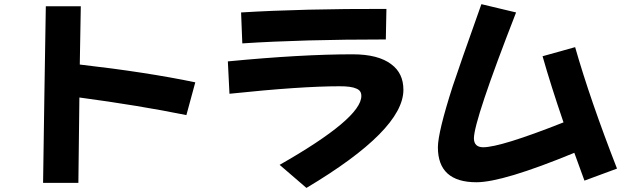

<svg xmlns="http://www.w3.org/2000/svg" viewBox="-20 -835 3040 927"><path d="M370.1 -804.7Q370.1 -788.1 365.2 -523.4Q689 -486.3 922.9 -437.5L879.9 -279.3Q651.4 -325.7 363.3 -364.3L358.4 47.9H188Q188.5 44.9 194.3 -378.4Q201.2 -801.8 201.2 -804.7Z M1845.7 -792 1842.8 -644.5Q1440.4 -644.5 1149.9 -625.5L1144 -774.9Q1440.9 -793 1845.7 -792ZM1927.7 -401.4Q1927.7 -207 1459.5 72.3L1330.1 -39.1Q1724.6 -263.7 1724.6 -371.6Q1724.6 -384.8 1719 -393.3Q1713.4 -401.9 1700.7 -407.2Q1675.8 -418.9 1618.7 -418.5Q1432.1 -418.5 1087.9 -382.3L1080.1 -538.6Q1434.6 -572.8 1682.6 -572.8Q1806.6 -572.8 1869.6 -524.4Q1927.7 -481.4 1927.7 -401.4Z M2752.9 -97.2Q2408.2 44.9 2280.3 44.9Q2094.2 44.9 2094.2 -124Q2094.7 -197.3 2165 -416.5Q2195.3 -508.8 2304.2 -814.9L2471.7 -774.9Q2268.6 -253.9 2268.1 -167Q2268.6 -124.5 2312.5 -124Q2397 -124 2700.7 -244.1Q2638.7 -425.3 2599.6 -563.5L2756.8 -607.4Q2828.6 -355.5 2959 -21L2801.8 37.1Q2787.1 -2 2752.9 -97.2Z"/></svg>

Font: Droid Sans
Style: Regular
Weight: 400
Foundry: Ascender Corporation
Version: Version 1.00 build 114